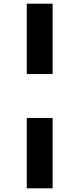

<svg xmlns="http://www.w3.org/2000/svg" viewBox="-20 -791 432 1040"><path d="M125 -390H265V-771H125ZM125 229H265V-152H125Z"/></svg>

Font: Noto Sans ExtraCondensed Black
Style: Italic
Weight: 900
Width: 2
Italic angle: -12°
Designer: Monotype Design Team
Foundry: Monotype Imaging Inc.
Version: Version 2.013